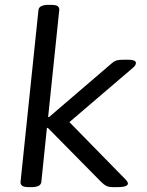

<svg xmlns="http://www.w3.org/2000/svg" viewBox="-20 -772 608 794"><path d="M101 2Q79 2 71.5 -4Q64 -10 65 -20L139 -730Q141 -752 181 -752H189Q211 -752 218.5 -746.5Q226 -741 225 -730L179 -288H183L443 -511Q452 -519 461.5 -522Q471 -525 491 -525H509Q543 -525 542 -511Q542 -502 529 -491L267 -267L501 -28Q506 -22 507.5 -18.5Q509 -15 509 -12Q507 2 463 2H451Q430 2 420 -3Q410 -8 398 -20L178 -243H174L151 -20Q149 2 109 2Z"/></svg>

Font: Asap Semi Expanded Semi Expanded Regular
Style: Italic
Weight: 400
Width: 6
Italic angle: -6°
Designer: Pablo Cosgaya
Foundry: Omnibus-Type
Version: Version 3.001; ttfautohint (v1.8.4.7-5d5b)